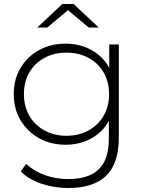

<svg xmlns="http://www.w3.org/2000/svg" viewBox="-20 -745 722 963"><path d="M323 198Q252 198 188 176.5Q124 155 84 115L111 77Q150 113 204.5 133Q259 153 322 153Q426 153 476 103.5Q526 54 526 -50V-139Q495 -82 437.5 -50.5Q380 -19 309 -19Q235 -19 176.5 -51.5Q118 -84 83.5 -141Q49 -198 49 -273Q49 -348 83.5 -405Q118 -462 176.5 -494Q235 -526 309 -526Q381 -526 439 -494Q497 -462 528 -404V-522H576V-56Q576 75 512.5 136.5Q449 198 323 198ZM313 -64Q375 -64 423.5 -90.5Q472 -117 499.5 -164Q527 -211 527 -273Q527 -335 499.5 -382Q472 -429 423.5 -455Q375 -481 313 -481Q252 -481 203.5 -455Q155 -429 127.5 -382Q100 -335 100 -273Q100 -211 127.5 -164Q155 -117 203.5 -90.5Q252 -64 313 -64ZM167 -607 293 -725H349L475 -607H425L321 -694L217 -607Z"/></svg>

Font: Montserrat Light
Style: Regular
Weight: 300
Designer: Julieta Ulanovsky
Foundry: Julieta Ulanovsky
Version: Version 9.000; ttfautohint (v1.8.4.7-5d5b)